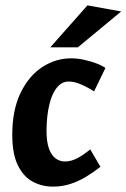

<svg xmlns="http://www.w3.org/2000/svg" viewBox="-20 -683 473 718"><path d="M178 14.9Q137.3 14.9 102.8 -3.4Q68.3 -21.6 47.1 -64.3Q25.9 -107 25.9 -178.1Q25.9 -271.7 56.9 -335.6Q87.9 -399.5 138.1 -432.2Q188.4 -464.9 246.3 -464.9Q269.3 -464.9 294.1 -459.5Q319 -454.1 340.9 -445.8Q362.8 -437.5 374.2 -428.7L331.8 -341.2Q319.9 -349 304.5 -357.2Q289.1 -365.4 271.6 -371.8Q254.1 -378.1 235.9 -378.1Q218.4 -378.1 204.8 -367.3Q191.2 -356.5 181.4 -338.1Q171.6 -319.7 165.5 -295.9Q159.4 -272.2 156.7 -246.1Q154 -220 154 -194Q154 -152.9 163 -127.6Q172 -102.2 187.8 -90.7Q203.5 -79.1 222.7 -79.1Q247.2 -79.1 271.3 -92.5Q295.3 -105.8 317.5 -124.5L355.5 -59.3Q330.7 -39.4 302.5 -22.4Q274.3 -5.4 243.7 4.7Q213 14.9 178 14.9ZM168 -505.9 307 -662.9 433.1 -640.1 271 -505.9Z"/></svg>

Font: Ancizar Sans Thin
Style: Italic
Weight: 100
Italic angle: -4°
Designer: Cesar Puertas, Viviana Monsalve, Julian Moncada, Julian Prieto, Jose Castro, Mariel Hernandez, Felipe Aragon, Sara Alarc
Version: Version 8.100